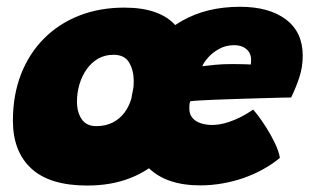

<svg xmlns="http://www.w3.org/2000/svg" viewBox="-20 -552 938 580"><path d="M243.5 8.5Q130.5 8.5 74.8 -42.8Q19 -94 19 -187.5Q19 -265 43.5 -327.8Q68 -390.5 112.8 -435.5Q157.5 -480.5 219.2 -504.8Q281 -529 355.5 -529Q464.5 -529 512 -473.2Q559.5 -417.5 559.5 -324Q559.5 -248 537.8 -186.8Q516 -125.5 474.8 -81.8Q433.5 -38 375.2 -14.8Q317 8.5 243.5 8.5ZM270.5 -171Q299 -171 320.2 -181.8Q341.5 -192.5 355.8 -211.5Q370 -230.5 377 -255Q384 -279.5 384 -307Q384 -339 370.2 -362.8Q356.5 -386.5 323 -386.5Q297 -386.5 276.5 -374.8Q256 -363 241.8 -342.8Q227.5 -322.5 220 -297.2Q212.5 -272 212.5 -245Q212.5 -213 226.8 -192Q241 -171 270.5 -171ZM825.5 -75Q802.5 -56 774.5 -40.5Q746.5 -25 715.5 -14.2Q684.5 -3.5 651.5 2.2Q618.5 8 585 8Q481 8 426.8 -46.8Q372.5 -101.5 372.5 -189.5Q372.5 -292.5 413.8 -369.5Q455 -446.5 529.8 -489Q604.5 -531.5 705 -531.5Q793 -531.5 843.8 -493.2Q894.5 -455 894.5 -383.5Q894.5 -350 884.5 -319.2Q874.5 -288.5 859.5 -257.5Q853.5 -257.5 829.5 -257Q805.5 -256.5 775 -255.5Q744.5 -254.5 717.5 -253.8Q690.5 -253 678.5 -252.5Q655.5 -252 629.5 -250.8Q603.5 -249.5 583 -248.5Q562.5 -247.5 554.5 -246Q552.5 -240 552.2 -234.5Q552 -229 552 -223.5Q552 -207 561.2 -196Q570.5 -185 586.2 -179.8Q602 -174.5 621.5 -174.5Q631 -174.5 643.8 -176.5Q656.5 -178.5 672.2 -183.8Q688 -189 706.2 -198Q724.5 -207 745 -221Q747.5 -218.5 759 -203.5Q770.5 -188.5 784.5 -166.5Q798.5 -144.5 810.2 -120.2Q822 -96 825.5 -75ZM591 -352Q602 -353.5 627 -356Q652 -358.5 682.5 -358.5Q694 -358.5 705 -358.2Q716 -358 724.5 -357.8Q733 -357.5 737 -357Q738 -359 738.2 -361.8Q738.5 -364.5 738.5 -372Q738.5 -384 732.8 -393.8Q727 -403.5 715.5 -409.5Q704 -415.5 686.5 -415.5Q662 -415.5 641.8 -404.2Q621.5 -393 608.5 -378Q595.5 -363 591 -352Z"/></svg>

Font: Grandstander Thin Black
Style: Italic
Weight: 900
Italic angle: -15°
Version: Version 1.200